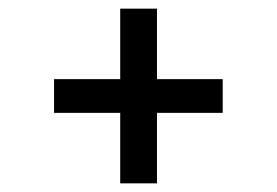

<svg xmlns="http://www.w3.org/2000/svg" viewBox="-20 -565 640 444"><path d="M343 -304V-141H258V-304H105V-382H258V-545H343V-382H495V-304Z"/></svg>

Font: ABeeZee
Style: Regular
Weight: 400
Designer: Anja Meiners
Foundry: Anja Meiners
Version: Version 1.001